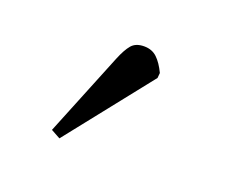

<svg xmlns="http://www.w3.org/2000/svg" viewBox="-55 -841 456 389"><g transform="rotate(20 173.0 -646.0)"><path d="M101 -529 81 -540 154 -720Q163 -742 172 -752.5Q181 -763 199 -763Q216 -763 227 -752.5Q238 -742 247 -723L246 -712Z"/></g></svg>

Font: Literata 36pt Light
Style: Italic
Weight: 300
Italic angle: -2°
Designer: Latin by Veronika Burian and Jose Scaglione. Greek by Irene Vlachou. Cyrillic by Vera Evstafieva
Foundry: TypeTogether
Version: Version 3.002